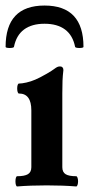

<svg xmlns="http://www.w3.org/2000/svg" viewBox="-34 -672 322 696"><path d="M249 -14.6Q249 -7.3 247.1 -1.7Q245.1 3.9 242.2 3.9Q194.8 0 135.3 0Q75.7 0 28.3 3.9Q25.4 3.9 23.7 -1.5Q22 -6.8 22 -14.6Q22 -22.5 23.7 -27.8Q25.4 -33.2 28.3 -33.2Q54.7 -33.2 67.1 -40.5Q79.6 -47.9 79.6 -65.9V-272Q79.6 -333 34.7 -333Q31.7 -333 30 -338.4Q28.3 -343.8 28.3 -351.1Q28.3 -358.9 30 -364Q31.7 -369.1 34.7 -369.1Q44.9 -369.1 61.5 -372.8Q78.1 -376.5 93.8 -383.3Q109.9 -390.1 132.8 -403.3Q155.8 -416.5 163.1 -422.4Q169.4 -427.2 173.8 -429.2Q178.2 -431.2 183.6 -431.2Q189.5 -431.2 192.6 -427.7Q195.8 -424.3 195.8 -418Q193.4 -397.9 192.6 -379.2Q191.9 -360.4 191.9 -333V-65.9Q191.9 -47.9 203.9 -40.5Q215.8 -33.2 242.2 -33.2Q245.1 -33.2 247.1 -27.6Q249 -22 249 -14.6ZM1 -498Q6.8 -498 11.5 -499Q16.1 -500 16.6 -502Q24.9 -543.9 53 -564.9Q81.1 -585.9 127.4 -585.9Q173.8 -585.9 201.9 -564.9Q230 -543.9 238.3 -502Q238.8 -500 243.4 -499Q248 -498 253.9 -498Q259.8 -498 264.2 -499Q268.6 -500 268.6 -502Q268.6 -651.9 127.4 -651.9Q-13.7 -651.9 -13.7 -502Q-13.7 -500 -9.3 -499Q-4.9 -498 1 -498Z"/></svg>

Font: JuniusX
Style: Bold
Weight: 700
Designer: Peter S. Baker
Foundry: Briery Creek Software
Version: Version 1.004